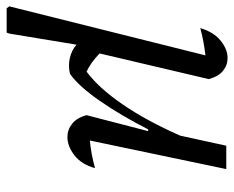

<svg xmlns="http://www.w3.org/2000/svg" viewBox="-90 -442 720 591"><g transform="rotate(90 270.5 -147.0)"><path d="M76 193H1L-5 185L146 -419Q98 -413 62 -403Q74 -444 100.5 -465.5Q127 -487 154 -487Q176 -487 193.5 -473Q211 -459 219 -429L140 -93Q168 -66 196 -53Q246 -90 296.5 -163.5Q347 -237 393 -341L424 -483H496L408 -63Q450 -67 493 -79Q482 -38 454 -16Q426 6 397 6Q375 6 356.5 -8.5Q338 -23 330 -53L379 -242L374 -243Q330 -157 285.5 -93Q241 -29 203 -2Q178 4 154 -1.5Q130 -7 113 -22L79 184Z"/></g></svg>

Font: Piazzolla SC
Style: Italic
Weight: 400
Italic angle: -11.3°
Designer: Juan Pablo del Peral
Foundry: Huerta Tipografica
Version: Version 1.330